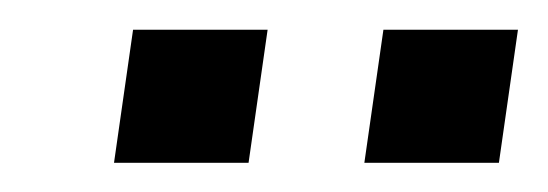

<svg xmlns="http://www.w3.org/2000/svg" viewBox="-20 -743 368 129"><path d="M224.8 -633.6 237.6 -723H328L315.2 -633.6ZM56.6 -633.6 69.4 -723H159.8L147 -633.6Z"/></svg>

Font: Public Sans Thin
Style: Italic
Weight: 100
Italic angle: -8°
Designer: The Public Sans project authors (U.S. Web Design System). Libre Franklin designed by Pablo Impallari and Rodrigo Fuenzal
Version: Version 2.000